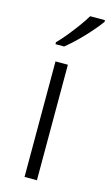

<svg xmlns="http://www.w3.org/2000/svg" viewBox="-119 -810 492 854"><g transform="rotate(15 126.5 -383.0)"><path d="M145 0H88V-532H145ZM253 -758Q238 -737 213.5 -709Q189 -681 161 -653.5Q133 -626 108 -606H68V-615Q87 -634 109 -661Q131 -688 151.5 -716Q172 -744 185 -766H253Z"/></g></svg>

Font: Noto Sans Canadian Aboriginal Light
Style: Regular
Weight: 300
Designer: Monotype Design Team, Typotheque's Kevin King
Foundry: Monotype Imaging Inc.
Version: Version 2.004; ttfautohint (v1.8.4.7-5d5b)